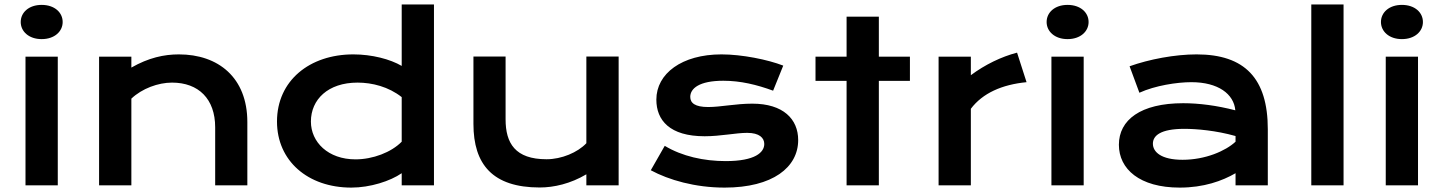

<svg xmlns="http://www.w3.org/2000/svg" viewBox="-20 -830 6466 860"><path d="M166.5 -654.8C224.6 -654.8 260.7 -689.5 260.7 -731.4C260.7 -773.9 224.6 -808.1 166.5 -808.1C108.9 -808.1 72.8 -773.9 72.8 -731.4C72.8 -689.5 108.9 -654.8 166.5 -654.8ZM94.2 0H238.8V-576.2H94.2Z M423.8 0H568.4V-388.2C616.2 -433.6 688.5 -460 750.5 -460C869.6 -460 943.8 -386.7 943.8 -259.8V0H1087.9V-283.2C1087.9 -482.9 957.5 -586.4 781.2 -586.4C714.4 -586.4 645.5 -571.3 568.4 -527.3V-576.2H423.8Z M1220.7 -285.6C1220.7 -109.9 1358.4 10.3 1553.7 10.3C1637.7 10.3 1728 -18.6 1779.3 -54.2V0H1923.8V-810.1H1779.3V-534.7C1728 -564.9 1646 -586.4 1562.5 -586.4C1366.7 -586.4 1220.7 -468.8 1220.7 -285.6ZM1372.6 -285.6C1372.6 -384.3 1449.2 -460 1581.5 -460C1647 -460 1720.7 -441.4 1779.3 -395V-195.3C1732.4 -147.5 1649.9 -116.2 1572.3 -116.2C1449.7 -116.2 1372.6 -193.4 1372.6 -285.6Z M2100.6 -274.9C2100.6 -93.8 2186.5 9.8 2397.5 9.8C2461.4 9.8 2535.6 -7.3 2606.4 -49.3V0H2751V-576.7H2606.4V-188.5C2567.4 -147 2495.1 -116.7 2428.2 -116.7C2287.6 -116.7 2244.6 -188.5 2244.6 -295.4V-576.7H2100.6Z M2895 -67.4C2975.6 -23.9 3093.3 10.3 3225.6 10.3C3441.9 10.3 3555.2 -81.1 3555.2 -202.6C3555.2 -296.4 3488.3 -365.7 3349.6 -365.7C3275.4 -365.7 3207.5 -350.6 3152.3 -350.6C3092.8 -350.6 3071.8 -368.7 3071.8 -396C3071.8 -433.6 3111.8 -468.3 3219.7 -468.3C3296.9 -468.3 3369.6 -450.7 3442.9 -423.8L3488.3 -536.1C3418.9 -563 3303.7 -586.4 3211.4 -586.4C3034.2 -586.4 2919.9 -500.5 2919.9 -383.8C2919.9 -291.5 2979.5 -219.7 3136.2 -219.7C3208 -219.7 3275.9 -234.9 3326.7 -234.9C3381.3 -234.9 3403.3 -212.4 3403.3 -185.1C3403.3 -147.9 3363.3 -108.4 3230.5 -108.4C3132.8 -108.4 3035.2 -129.9 2957.5 -176.8Z M3772 0H3916.5V-467.8H4055.7V-576.2H3916.5V-755.4H3772V-576.2H3632.8V-467.8H3772Z M4184.1 0H4328.6V-342.8C4381.3 -412.6 4467.8 -451.2 4578.1 -461.9L4535.6 -594.2C4465.8 -576.2 4392.1 -540.5 4328.6 -493.2V-576.2H4184.1Z M4761.7 -654.8C4819.8 -654.8 4856 -689.5 4856 -731.4C4856 -773.9 4819.8 -808.1 4761.7 -808.1C4704.1 -808.1 4668 -773.9 4668 -731.4C4668 -689.5 4704.1 -654.8 4761.7 -654.8ZM4689.5 0H4834V-576.2H4689.5Z M4991.7 -181.6C4991.7 -72.8 5084.5 10.3 5264.2 10.3C5371.6 10.3 5454.6 -19.5 5514.2 -54.2V0H5658.7V-251C5658.7 -478.5 5555.7 -586.4 5339.8 -586.4C5242.2 -586.4 5127.4 -564.5 5039.6 -533.2L5083.5 -414.6C5153.8 -446.8 5252 -461.9 5316.4 -461.9C5436 -461.9 5506.8 -409.2 5513.2 -335.9C5430.2 -357.4 5350.6 -367.7 5279.8 -367.7C5088.4 -367.7 4991.7 -292.5 4991.7 -181.6ZM5144 -186.5C5144 -222.2 5177.7 -252.9 5285.2 -252.9C5337.9 -252.9 5426.3 -245.6 5514.2 -220.7V-195.3C5469.7 -153.8 5378.9 -114.3 5276.9 -114.3C5181.6 -114.3 5144 -148.9 5144 -186.5Z M5853.5 0H5998V-810.1H5853.5Z M6259.3 -654.8C6317.4 -654.8 6353.5 -689.5 6353.5 -731.4C6353.5 -773.9 6317.4 -808.1 6259.3 -808.1C6201.7 -808.1 6165.5 -773.9 6165.5 -731.4C6165.5 -689.5 6201.7 -654.8 6259.3 -654.8ZM6187 0H6331.5V-576.2H6187Z"/></svg>

Font: Krona One
Style: Regular
Weight: 400
Designer: Yvonne Schüttler
Foundry: Yvonne Schüttler
Version: Version 1.002